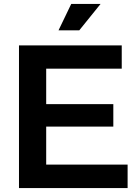

<svg xmlns="http://www.w3.org/2000/svg" viewBox="-20 -961 703 981"><path d="M77 0V-729H602V-610H216V-429H559V-314H216V-120H632V0ZM279 -806 344 -941H494L385 -806Z"/></svg>

Font: BDO Grotesk DemiBold
Style: Regular
Weight: 600
Designer: Deni Anggara
Foundry: Lokal Container
Version: Version 2.000